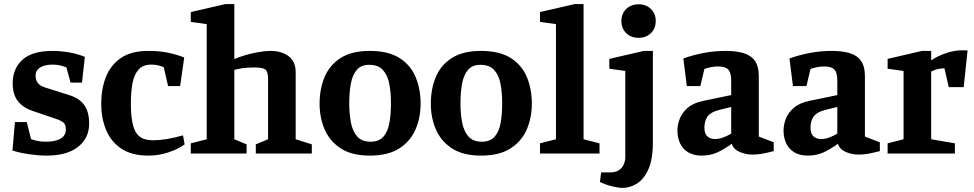

<svg xmlns="http://www.w3.org/2000/svg" viewBox="-20 -751 4762 939"><path d="M208 10Q171 10 124 3.5Q77 -3 41 -15L53 -154H111L132 -70Q145 -66 162 -62Q179 -58 204 -58Q251 -58 276.5 -73Q302 -88 302 -119Q302 -142 290 -152Q278 -162 247 -172L138 -209Q92 -225 67 -257Q42 -289 42 -344Q42 -415 89.5 -458.5Q137 -502 238 -502Q275 -502 316.5 -495Q358 -488 395 -473L381 -347H325L305 -421Q291 -427 275.5 -431Q260 -435 236 -435Q199 -435 176.5 -421Q154 -407 154 -381Q154 -361 164 -346.5Q174 -332 201 -323L315 -287Q349 -277 371 -259.5Q393 -242 404.5 -214.5Q416 -187 416 -146Q416 -76 362 -33Q308 10 208 10Z M705 10Q623 10 572 -25Q521 -60 498 -117.5Q475 -175 475 -244Q475 -316 498 -374.5Q521 -433 571.5 -467.5Q622 -502 705 -502Q757 -502 798 -494Q839 -486 881 -470L861 -330H802L781 -422Q765 -429 751 -432Q737 -435 720 -435Q678 -435 656.5 -409.5Q635 -384 627.5 -341.5Q620 -299 620 -246Q620 -190 627 -154.5Q634 -119 647.5 -99.5Q661 -80 681.5 -72.5Q702 -65 730 -65Q757 -65 793 -70.5Q829 -76 875 -89L883 -45Q852 -22 804.5 -6Q757 10 705 10Z M913 0V-50L991 -70V-633L913 -644V-692L1082 -731H1126V-462Q1143 -470 1174 -479.5Q1205 -489 1240 -495.5Q1275 -502 1304 -502Q1337 -502 1364.5 -491.5Q1392 -481 1409 -458.5Q1426 -436 1426 -398V-70L1505 -45V0H1231V-45L1291 -70V-364Q1291 -399 1279 -410Q1267 -421 1226 -421Q1188 -421 1165 -417.5Q1142 -414 1126 -409V-70L1186 -45V0Z M1788 10Q1701 10 1647 -25Q1593 -60 1568 -117.5Q1543 -175 1543 -244Q1543 -316 1567.5 -374.5Q1592 -433 1646 -467.5Q1700 -502 1788 -502Q1879 -502 1933.5 -467.5Q1988 -433 2012.5 -374.5Q2037 -316 2037 -244Q2037 -175 2012 -117.5Q1987 -60 1932.5 -25Q1878 10 1788 10ZM1792 -58Q1834 -58 1855.5 -83Q1877 -108 1884.5 -150.5Q1892 -193 1892 -246Q1892 -300 1883.5 -342.5Q1875 -385 1852 -409.5Q1829 -434 1786 -434Q1746 -434 1725 -409.5Q1704 -385 1696 -342.5Q1688 -300 1688 -246Q1688 -193 1696.5 -150.5Q1705 -108 1727.5 -83Q1750 -58 1792 -58Z M2332 10Q2245 10 2191 -25Q2137 -60 2112 -117.5Q2087 -175 2087 -244Q2087 -316 2111.5 -374.5Q2136 -433 2190 -467.5Q2244 -502 2332 -502Q2423 -502 2477.5 -467.5Q2532 -433 2556.5 -374.5Q2581 -316 2581 -244Q2581 -175 2556 -117.5Q2531 -60 2476.5 -25Q2422 10 2332 10ZM2336 -58Q2378 -58 2399.5 -83Q2421 -108 2428.5 -150.5Q2436 -193 2436 -246Q2436 -300 2427.5 -342.5Q2419 -385 2396 -409.5Q2373 -434 2330 -434Q2290 -434 2269 -409.5Q2248 -385 2240 -342.5Q2232 -300 2232 -246Q2232 -193 2240.5 -150.5Q2249 -108 2271.5 -83Q2294 -58 2336 -58Z M2621 0V-50L2699 -70V-633L2621 -644V-692L2790 -731H2834V-70L2912 -50V0Z M3024 168Q3007 168 2976.5 161Q2946 154 2914 139L2920 92H2965Q2992 92 3008 80.5Q3024 69 3031 52Q3038 35 3038 19V-404L2960 -415V-463L3129 -502H3173V-56Q3173 29 3150.5 78Q3128 127 3094 147.5Q3060 168 3024 168ZM3103 -566Q3066 -566 3042.5 -589Q3019 -612 3019 -648Q3019 -684 3042.5 -707Q3066 -730 3103 -730Q3140 -730 3163.5 -707Q3187 -684 3187 -648Q3187 -612 3163.5 -589Q3140 -566 3103 -566Z M3411 10Q3374 10 3347.5 -5Q3321 -20 3307 -48Q3293 -76 3293 -113Q3293 -140 3304 -169.5Q3315 -199 3343 -223.5Q3371 -248 3421 -258L3556 -286V-356Q3556 -396 3541.5 -411Q3527 -426 3492 -426Q3473 -426 3456.5 -422.5Q3440 -419 3425 -414L3405 -330H3339L3322 -465Q3369 -482 3421.5 -492Q3474 -502 3529 -502Q3579 -502 3615.5 -491.5Q3652 -481 3671.5 -454Q3691 -427 3691 -377V-83L3764 -55V-12Q3729 -3 3707 1Q3685 5 3659 5Q3627 5 3597 -8Q3567 -21 3559 -48Q3522 -21 3488 -5.5Q3454 10 3411 10ZM3477 -71Q3498 -71 3520.5 -80Q3543 -89 3556 -98V-228L3496 -213Q3456 -203 3440.5 -181.5Q3425 -160 3425 -127Q3425 -98 3439 -84.5Q3453 -71 3477 -71Z M3930 10Q3893 10 3866.5 -5Q3840 -20 3826 -48Q3812 -76 3812 -113Q3812 -140 3823 -169.5Q3834 -199 3862 -223.5Q3890 -248 3940 -258L4075 -286V-356Q4075 -396 4060.5 -411Q4046 -426 4011 -426Q3992 -426 3975.5 -422.5Q3959 -419 3944 -414L3924 -330H3858L3841 -465Q3888 -482 3940.5 -492Q3993 -502 4048 -502Q4098 -502 4134.5 -491.5Q4171 -481 4190.5 -454Q4210 -427 4210 -377V-83L4283 -55V-12Q4248 -3 4226 1Q4204 5 4178 5Q4146 5 4116 -8Q4086 -21 4078 -48Q4041 -21 4007 -5.5Q3973 10 3930 10ZM3996 -71Q4017 -71 4039.5 -80Q4062 -89 4075 -98V-228L4015 -213Q3975 -203 3959.5 -181.5Q3944 -160 3944 -127Q3944 -98 3958 -84.5Q3972 -71 3996 -71Z M4321 0V-50L4399 -70V-404L4321 -415V-463L4489 -502H4534V-456Q4567 -478 4608 -491.5Q4649 -505 4683 -505Q4689 -505 4698.5 -505Q4708 -505 4712 -504L4693 -325H4620L4599 -417Q4583 -417 4565.5 -413Q4548 -409 4534 -401V-70L4650 -50V0Z"/></svg>

Font: Manuale
Style: Bold
Weight: 700
Version: Version 1.002